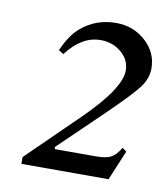

<svg xmlns="http://www.w3.org/2000/svg" viewBox="-56 -724 436 501"><g transform="rotate(10 162.0 -473.5)"><path d="M91 -572 78 -580Q96 -622 121 -643Q160 -676 213 -676Q259 -676 291.5 -646.5Q324 -617 324 -575Q324 -549 307 -525.5Q290 -502 225 -439L111 -329L113 -324H221Q248 -324 261 -331Q274 -338 286 -358L297 -350L264 -271H33V-289L166 -419Q259 -510 259 -558Q259 -586 236 -605.5Q213 -625 181 -625Q131 -625 91 -572Z"/></g></svg>

Font: STIX MathJax Latin
Style: Italic
Weight: 400
Italic angle: -16.33°
Designer: MicroPress Inc., with final additions and corrections provided by Coen Hoffman, Elsevier (retired)
Version: Version 1.1.1